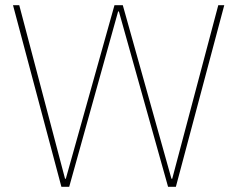

<svg xmlns="http://www.w3.org/2000/svg" viewBox="-20 -718 912 738"><path d="M216 0 30 -698H54L230 -31H233L420 -698H452L639 -31H642L819 -698H842L656 0H626L437 -674H434L246 0Z"/></svg>

Font: IBM Plex Sans Devanagari Thin
Style: Regular
Weight: 100
Designer: Mike Abbink, Paul van der Laan, Pieter van Rosmalen, Erin McLaughlin
Foundry: Bold Monday
Version: Version 1.1